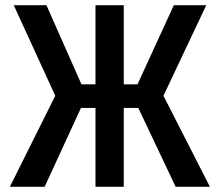

<svg xmlns="http://www.w3.org/2000/svg" viewBox="-20 -720 848 740"><path d="M657 0H789L610 -351L775 -700H650L510 -395H457V-700H348V-395H294L159 -700H33L193 -351L18 0H152L292 -304H348V0H457V-304H513Z"/></svg>

Font: Advent Pro Expanded
Style: Bold
Weight: 700
Width: 7
Designer: VivaRado, Andreas Kalpakidis
Foundry: VivaRado, Andreas Kalpakidis
Version: Version 3.000